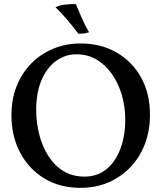

<svg xmlns="http://www.w3.org/2000/svg" viewBox="-20 -894 776 923"><path d="M367 9Q267 9 192.5 -36.5Q118 -82 76.5 -161Q35 -240 35 -340Q35 -418 60.5 -481Q86 -544 131 -589.5Q176 -635 236.5 -660Q297 -685 367 -685Q465 -685 540 -642Q615 -599 658 -522Q701 -445 701 -342Q701 -267 677 -203Q653 -139 608 -91.5Q563 -44 502 -17.5Q441 9 367 9ZM386 -45Q448 -45 491.5 -80.5Q535 -116 558.5 -178Q582 -240 582 -317Q582 -405 551.5 -477Q521 -549 468.5 -591Q416 -633 348 -633Q292 -633 248 -600Q204 -567 179 -507Q154 -447 154 -367Q154 -304 169 -246Q184 -188 213.5 -142.5Q243 -97 286 -71Q329 -45 386 -45ZM357 -732Q327 -771 301 -801.5Q275 -832 247 -859Q266 -869 293 -872Q320 -875 345 -874Q358 -843 373 -808Q388 -773 408 -739Q397 -735 385 -733.5Q373 -732 357 -732Z"/></svg>

Font: Vollkorn Medium
Style: Regular
Weight: 500
Designer: Friedrich Althausen
Foundry: Friedrich Althausen
Version: Version 5.000